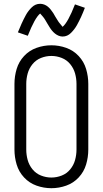

<svg xmlns="http://www.w3.org/2000/svg" viewBox="-20 -981 540 1009"><path d="M309 -789Q298 -789 287.5 -793.5Q277 -798 268.5 -805Q260 -812 253 -820.5Q246 -829 240 -839L229 -857Q223 -867 217.5 -876.5Q212 -886 205 -894Q198 -902 191 -910Q163 -887 126 -793L74 -811Q83 -834 93.5 -857Q104 -880 116 -902Q128 -924 147 -942.5Q166 -961 191 -961Q202 -961 212.5 -957Q223 -953 231.5 -946Q240 -939 247 -930Q254 -921 260 -912L271 -893Q277 -884 282.5 -874.5Q288 -865 295 -857Q302 -849 309 -840Q337 -863 374 -958L426 -940Q417 -916 406.5 -893Q396 -870 384 -848.5Q372 -827 353 -808Q334 -789 309 -789ZM250 8Q210 8 172 -5.5Q134 -19 106.5 -48.5Q79 -78 67.5 -116.5Q56 -155 56 -195V-540Q56 -580 67.5 -618.5Q79 -657 106.5 -686.5Q134 -716 172 -729.5Q210 -743 250 -743Q290 -743 328 -729.5Q366 -716 393.5 -686.5Q421 -657 432.5 -618.5Q444 -580 444 -540V-195Q444 -155 432.5 -116.5Q421 -78 393.5 -48.5Q366 -19 328 -5.5Q290 8 250 8ZM250 -48Q278 -48 304.5 -58.5Q331 -69 349 -91Q367 -113 374.5 -140Q382 -167 382 -195V-540Q382 -568 374.5 -595Q367 -622 349 -644Q331 -666 304.5 -676.5Q278 -687 250 -687Q222 -687 195.5 -676.5Q169 -666 151 -644Q133 -622 125.5 -595Q118 -568 118 -540V-195Q118 -167 125.5 -140Q133 -113 151 -91Q169 -69 195.5 -58.5Q222 -48 250 -48Z"/></svg>

Font: Iosevka SS01 Light
Style: Regular
Weight: 300
Monospace: yes
Designer: Belleve Invis
Foundry: Belleve Invis
Version: 2.3.3; ttfautohint (v1.8.3)